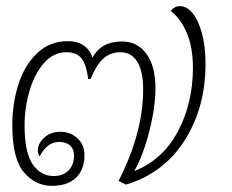

<svg xmlns="http://www.w3.org/2000/svg" viewBox="-20 -596 754 625"><path d="M649 -388Q649 -246 581 -139Q513 -32 390 5L366 -7Q446 -164 446 -304Q446 -365 426.5 -395.5Q407 -426 372 -426Q338 -426 315 -404Q292 -382 275 -339H267Q262 -383 246.5 -404.5Q231 -426 196 -426Q154 -426 123 -390.5Q92 -355 76 -300Q60 -245 60 -189Q60 -99 86.5 -61Q113 -23 154 -23Q186 -23 203.5 -41.5Q221 -60 221 -91Q221 -110 208.5 -122Q196 -134 172 -134Q134 -134 109 -87Q103 -95 103 -106Q103 -128 123.5 -147.5Q144 -167 177 -167Q209 -167 232 -146Q255 -125 255 -91Q255 -44 227.5 -17.5Q200 9 149 9Q95 9 57.5 -35.5Q20 -80 20 -188Q20 -259 40 -321.5Q60 -384 101 -423Q142 -462 201 -462Q232 -462 252.5 -448Q273 -434 281 -408Q309 -461 377 -461Q427 -461 456.5 -421Q486 -381 486 -308Q486 -247 466 -168.5Q446 -90 417 -39Q510 -76 559 -168Q608 -260 608 -375Q608 -442 588 -489Q568 -536 536 -560Q547 -576 566 -576Q588 -576 607 -553Q626 -530 637.5 -487Q649 -444 649 -388Z"/></svg>

Font: Krub ExtraLight
Style: Italic
Weight: 275
Italic angle: -8°
Designer: Ekaluck Peanpanawate
Foundry: Cadson Demak Co.,Ltd.
Version: Version 1.000; ttfautohint (v1.6)